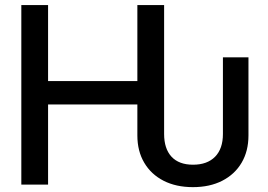

<svg xmlns="http://www.w3.org/2000/svg" viewBox="-20 -748 1085 778"><path d="M761.7 10.3Q693.4 10.3 642.8 -15.6Q592.3 -41.5 564.5 -88.6Q536.6 -135.7 536.6 -199.2V-324.7H174.8V0H66.4V-727.5H174.8V-419.4H536.6V-727.5H645V-205.1Q645 -145.5 675 -113Q705.1 -80.6 762.2 -80.6Q819.8 -80.6 851.6 -113Q883.3 -145.5 883.3 -205.1V-515.6H986.8V-199.2Q986.8 -135.7 959 -88.6Q931.2 -41.5 880.6 -15.6Q830.1 10.3 761.7 10.3Z"/></svg>

Font: Inter Display Medium
Style: Regular
Weight: 500
Designer: Rasmus Andersson
Foundry: rsms
Version: Version 4.001;git-9221beed3